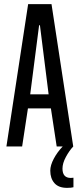

<svg xmlns="http://www.w3.org/2000/svg" viewBox="-20 -708 385 928"><path d="M335 151V197Q325 200 304 200Q263 200 243 177Q223 154 223 117Q223 91 240 59Q257 27 283 0H254L226 -184H115L87 0H11L116 -688H229L334 0Q315 20 298.5 50.5Q282 81 282 107Q282 152 322 152Q329 152 335 151ZM126 -252H215L173 -586H169Z"/></svg>

Font: Saira Ultra Condensed Medium
Style: Regular
Weight: 500
Width: 1
Designer: Hector Gatti with collaboration of the Omnibus-Type team
Foundry: Omnibus-Type
Version: Version 1.001; ttfautohint (v1.8)